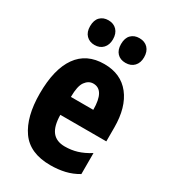

<svg xmlns="http://www.w3.org/2000/svg" viewBox="-188 -848 840 951"><g transform="rotate(30 232.5 -373.0)"><path d="M238 -558Q333 -558 385 -492Q437 -426 437 -310V-231H174Q175 -166 199 -136Q223 -106 271 -106Q308 -106 341 -116Q374 -126 411 -149V-29Q376 -8 337.5 1Q299 10 255 10Q138 10 85.5 -64.5Q33 -139 33 -272Q33 -411 85 -484.5Q137 -558 238 -558ZM239 -447Q212 -447 193.5 -421.5Q175 -396 175 -334H303Q303 -447 239 -447ZM82 -685Q82 -720 100 -738Q118 -756 147 -756Q177 -756 195 -737Q213 -718 213 -685Q213 -653 195 -634Q177 -615 147 -615Q118 -615 100 -633.5Q82 -652 82 -685ZM259 -685Q259 -720 277 -738Q295 -756 324 -756Q355 -756 373 -737Q391 -718 391 -685Q391 -653 373 -634Q355 -615 324 -615Q294 -615 276.5 -633.5Q259 -652 259 -685Z"/></g></svg>

Font: Noto Sans Tamil ExtraCondensed ExtraBold
Style: Regular
Weight: 800
Width: 2
Designer: Jelle Bosma - Monotype Design Team
Foundry: Monotype Imaging Inc.
Version: Version 2.004; ttfautohint (v1.8.4.7-5d5b)